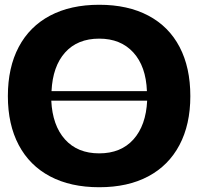

<svg xmlns="http://www.w3.org/2000/svg" viewBox="-20 -772 832 805"><path d="M778 -369Q778 -250 732.5 -164Q687 -78 601.5 -32.5Q516 13 396 13Q276 13 190 -32.5Q104 -78 58.5 -164Q13 -250 13 -369Q13 -489 58.5 -575Q104 -661 190 -706.5Q276 -752 396 -752Q516 -752 602 -706.5Q688 -661 733 -575Q778 -489 778 -369ZM396 -129Q487 -129 539.5 -187.5Q592 -246 597 -350H195Q200 -246 252.5 -187.5Q305 -129 396 -129ZM596 -390Q592 -494 539 -552Q486 -610 396 -610Q305 -610 253 -552Q201 -494 196 -390Z"/></svg>

Font: Non Bureau Extended
Style: Bold
Weight: 700
Width: 7
Designer: Jona Saucedo
Foundry: Non Foundry
Version: Version 1.000; ttfautohint (v1.8.4)